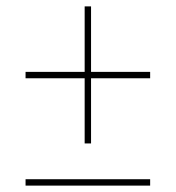

<svg xmlns="http://www.w3.org/2000/svg" viewBox="-20 -592 550 601"><path d="M245 -143V-347H60V-367H245V-572H265V-367H450V-347H265V-143ZM60 -11V-31H450V-11Z"/></svg>

Font: Noto Serif Display SemiCondensed Light
Style: Regular
Weight: 300
Width: 4
Designer: Monotype Design Team
Foundry: Monotype Imaging Inc.
Version: Version 2.009